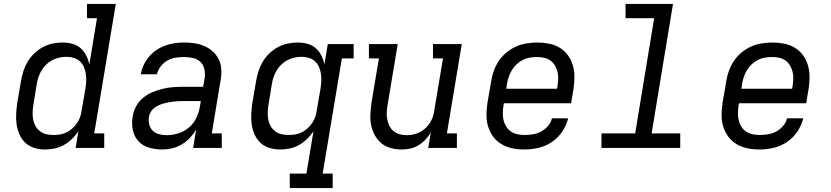

<svg xmlns="http://www.w3.org/2000/svg" viewBox="-20 -755 4240 980"><path d="M210 8Q210 8 210 8Q210 8 210 8Q182 8 155.5 0Q129 -8 110 -25.5Q91 -43 80 -67.5Q69 -92 65 -118.5Q61 -145 62.5 -173.5Q64 -202 68 -230L87 -340Q91 -365 99 -390.5Q107 -416 120.5 -439Q134 -462 154 -481.5Q174 -501 198 -514Q222 -527 248 -532.5Q274 -538 299 -538Q325 -538 349 -531.5Q373 -525 391 -509.5Q409 -494 420 -472Q431 -450 436 -426L475 -662H424V-735H571L461 -74H512V0H366L380 -85Q366 -64 347 -45.5Q328 -27 305.5 -14.5Q283 -2 258.5 3Q234 8 210 8ZM254 -66Q271 -66 288 -69Q305 -72 321 -80Q337 -88 350.5 -100.5Q364 -113 374 -128Q384 -143 389.5 -159.5Q395 -176 397 -193L416 -303Q419 -322 420 -341Q421 -360 418 -378.5Q415 -397 408 -413.5Q401 -430 388 -442Q375 -454 357 -459.5Q339 -465 320 -465Q301 -465 283 -461Q265 -457 248 -448.5Q231 -440 217 -426.5Q203 -413 193 -397Q183 -381 177 -363.5Q171 -346 168 -328L150 -218Q147 -199 146.5 -180Q146 -161 149.5 -143.5Q153 -126 162 -110.5Q171 -95 185 -84.5Q199 -74 217 -70Q235 -66 254 -66Z M808 8Q773 8 740.5 -1.5Q708 -11 686.5 -34.5Q665 -58 658 -91.5Q651 -125 657 -159Q661 -186 674 -211Q687 -236 709 -254.5Q731 -273 757 -284Q783 -295 809.5 -301.5Q836 -308 862.5 -310Q889 -312 916 -312H1017L1025 -358Q1028 -380 1023 -402.5Q1018 -425 1002.5 -439.5Q987 -454 964.5 -459Q942 -464 919 -464Q898 -464 876 -460.5Q854 -457 834.5 -446Q815 -435 800.5 -416.5Q786 -398 781 -376H699Q703 -401 713.5 -423.5Q724 -446 740.5 -465.5Q757 -485 778.5 -499.5Q800 -514 823.5 -522.5Q847 -531 871 -534.5Q895 -538 919 -538Q947 -538 973.5 -534Q1000 -530 1024 -519.5Q1048 -509 1067 -491.5Q1086 -474 1097 -451Q1108 -428 1109.5 -400.5Q1111 -373 1106 -346L1061 -74H1112V0H966L981 -94Q968 -71 949 -51Q930 -31 907 -17.5Q884 -4 858.5 2Q833 8 808 8ZM830 -65Q859 -65 889 -74Q919 -83 943.5 -103.5Q968 -124 981.5 -152Q995 -180 1000 -210L1005 -239H916Q903 -239 890.5 -238.5Q878 -238 865 -236.5Q852 -235 839.5 -232.5Q827 -230 814 -226.5Q801 -223 788.5 -217Q776 -211 765.5 -202.5Q755 -194 748.5 -182Q742 -170 740 -157Q737 -138 742 -119Q747 -100 760 -87.5Q773 -75 792 -70Q811 -65 830 -65Z M1459 205V131H1544L1580 -85Q1566 -64 1547 -45.5Q1528 -27 1505.5 -14.5Q1483 -2 1458.5 3Q1434 8 1410 8Q1410 8 1410 8Q1410 8 1410 8Q1382 8 1355.5 0Q1329 -8 1310 -25.5Q1291 -43 1280 -67.5Q1269 -92 1265 -118.5Q1261 -145 1262.5 -173.5Q1264 -202 1268 -230L1287 -340Q1291 -365 1299 -390.5Q1307 -416 1320.5 -439Q1334 -462 1354 -481.5Q1374 -501 1398 -514Q1422 -527 1448 -532.5Q1474 -538 1499 -538Q1525 -538 1549 -531.5Q1573 -525 1591 -509.5Q1609 -494 1620 -472Q1631 -450 1636 -426L1653 -530H1785V-457H1725L1627 131H1678V205ZM1454 -66Q1471 -66 1488 -69Q1505 -72 1521 -80Q1537 -88 1550.5 -100.5Q1564 -113 1574 -128Q1584 -143 1589.5 -159.5Q1595 -176 1597 -193L1616 -303Q1619 -322 1620 -341Q1621 -360 1618 -378.5Q1615 -397 1608 -413.5Q1601 -430 1588 -442Q1575 -454 1557 -459.5Q1539 -465 1520 -465Q1501 -465 1483 -461Q1465 -457 1448 -448.5Q1431 -440 1417 -426.5Q1403 -413 1393 -397Q1383 -381 1377 -363.5Q1371 -346 1368 -328L1350 -218Q1347 -199 1346.5 -180Q1346 -161 1349.5 -143.5Q1353 -126 1362 -110.5Q1371 -95 1385 -84.5Q1399 -74 1417 -70Q1435 -66 1454 -66Z M2030 8Q2001 8 1974 0.5Q1947 -7 1926.5 -24Q1906 -41 1893 -65Q1880 -89 1874.5 -116Q1869 -143 1870.5 -172Q1872 -201 1876 -230L1914 -457H1863V-530H2010L1958 -218Q1955 -199 1954 -181Q1953 -163 1956.5 -145.5Q1960 -128 1967.5 -112.5Q1975 -97 1988.5 -86Q2002 -75 2019 -70Q2036 -65 2055 -65Q2072 -65 2089 -68.5Q2106 -72 2122 -80Q2138 -88 2151.5 -100.5Q2165 -113 2174.5 -128Q2184 -143 2189.5 -159.5Q2195 -176 2197 -193L2241 -457H2190V-530H2337L2261 -74H2312V0H2166L2179 -79Q2167 -59 2151 -42Q2135 -25 2115 -13Q2095 -1 2073 3.5Q2051 8 2030 8Z M2657 8Q2634 8 2611 5Q2588 2 2567 -6Q2546 -14 2528.5 -26.5Q2511 -39 2498 -56.5Q2485 -74 2476.5 -94.5Q2468 -115 2465 -137.5Q2462 -160 2463.5 -183.5Q2465 -207 2468 -230L2487 -340Q2491 -367 2500.5 -393.5Q2510 -420 2526 -444Q2542 -468 2565 -487Q2588 -506 2614 -517.5Q2640 -529 2668 -533.5Q2696 -538 2723 -538Q2753 -538 2783 -532Q2813 -526 2837.5 -511Q2862 -496 2879 -472.5Q2896 -449 2904 -421Q2912 -393 2912 -362Q2912 -331 2907 -300L2895 -228H2552L2550 -218Q2547 -199 2546.5 -179.5Q2546 -160 2550 -142.5Q2554 -125 2563.5 -109.5Q2573 -94 2587.5 -84Q2602 -74 2620 -70Q2638 -66 2657 -66Q2678 -66 2700 -69.5Q2722 -73 2741.5 -83.5Q2761 -94 2776.5 -111.5Q2792 -129 2797 -151H2880Q2871 -115 2849.5 -83Q2828 -51 2796.5 -30Q2765 -9 2729 -0.5Q2693 8 2657 8ZM2564 -302H2823L2825 -312Q2828 -331 2829 -350Q2830 -369 2826 -386.5Q2822 -404 2813 -419.5Q2804 -435 2790 -445.5Q2776 -456 2758 -460Q2740 -464 2721 -464Q2703 -464 2684.5 -461Q2666 -458 2649 -449.5Q2632 -441 2617.5 -427.5Q2603 -414 2593 -397.5Q2583 -381 2577 -363.5Q2571 -346 2568 -328Z M3050 0V-74H3222L3319 -662H3173V-735H3415L3306 -74H3452V0Z M3857 8Q3834 8 3811 5Q3788 2 3767 -6Q3746 -14 3728.5 -26.5Q3711 -39 3698 -56.5Q3685 -74 3676.5 -94.5Q3668 -115 3665 -137.5Q3662 -160 3663.5 -183.5Q3665 -207 3668 -230L3687 -340Q3691 -367 3700.5 -393.5Q3710 -420 3726 -444Q3742 -468 3765 -487Q3788 -506 3814 -517.5Q3840 -529 3868 -533.5Q3896 -538 3923 -538Q3953 -538 3983 -532Q4013 -526 4037.5 -511Q4062 -496 4079 -472.5Q4096 -449 4104 -421Q4112 -393 4112 -362Q4112 -331 4107 -300L4095 -228H3752L3750 -218Q3747 -199 3746.5 -179.5Q3746 -160 3750 -142.5Q3754 -125 3763.5 -109.5Q3773 -94 3787.5 -84Q3802 -74 3820 -70Q3838 -66 3857 -66Q3878 -66 3900 -69.5Q3922 -73 3941.5 -83.5Q3961 -94 3976.5 -111.5Q3992 -129 3997 -151H4080Q4071 -115 4049.5 -83Q4028 -51 3996.5 -30Q3965 -9 3929 -0.5Q3893 8 3857 8ZM3764 -302H4023L4025 -312Q4028 -331 4029 -350Q4030 -369 4026 -386.5Q4022 -404 4013 -419.5Q4004 -435 3990 -445.5Q3976 -456 3958 -460Q3940 -464 3921 -464Q3903 -464 3884.5 -461Q3866 -458 3849 -449.5Q3832 -441 3817.5 -427.5Q3803 -414 3793 -397.5Q3783 -381 3777 -363.5Q3771 -346 3768 -328Z"/></svg>

Font: Iosevka Slab Extended Oblique
Style: Regular
Weight: 400
Width: 7
Italic angle: -9°
Monospace: yes
Designer: Belleve Invis
Foundry: Belleve Invis
Version: Version 11.1.0; ttfautohint (v1.8.3)